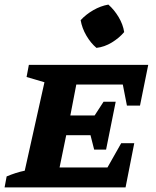

<svg xmlns="http://www.w3.org/2000/svg" viewBox="-37 -818 682 838"><path d="M-17 0 -8 -48Q11 -56 31 -62.5Q51 -69 71 -73L157 -459L79 -482L89 -535H610L574 -357H517L499 -449H296L270 -314H376L415 -374H468L426 -165H374L358 -228H252L223 -87H432L492 -193H549L511 0ZM436 -798Q462 -775 481 -743Q500 -711 505 -678Q483 -652 451 -632.5Q419 -613 384 -609Q359 -630 340 -662.5Q321 -695 315 -730Q338 -755 370 -773.5Q402 -792 436 -798Z"/></svg>

Font: Piazzolla SC
Style: Bold Italic
Weight: 700
Italic angle: -11.3°
Designer: Juan Pablo del Peral
Foundry: Huerta Tipografica
Version: Version 1.330